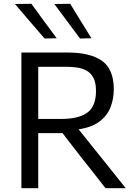

<svg xmlns="http://www.w3.org/2000/svg" viewBox="-20 -989 710 1009"><path d="M92.5 0V-713H333.5Q455.5 -713 516.8 -668.8Q578 -624.5 578 -520Q578 -468.5 560.2 -424.2Q542.5 -380 502 -349.8Q461.5 -319.5 393 -309.5L477 -204.5Q503.5 -171.5 533 -135Q562 -98 590.5 -63Q618.5 -27.5 640.5 0H534.5Q499 -45 466.5 -87Q433.5 -129 401.5 -169L308.5 -289.5H181V0ZM330.5 -638H181V-364H301Q394.5 -364 439.5 -397.5Q484.5 -431 484.5 -511Q484.5 -555.5 470.2 -581.2Q456 -607 432.8 -619Q409.5 -631 382.5 -634.5Q355.5 -638 330.5 -638ZM214.5 -786.5Q176 -831 137.2 -876Q98.5 -921 58.5 -968L145 -969Q177.5 -924 211 -878.5Q244.5 -833 278 -788ZM400.5 -786.5Q367.5 -831 334 -876Q300 -921 265.5 -968L349 -969Q376.5 -924 404.2 -879Q432 -834 460.5 -788Z"/></svg>

Font: Heraclito
Style: Regular
Weight: 400
Designer: Kostas Bartsokas (font) & Cristiano Sobral (main changes)
Foundry: Kostas Bartsokas (font) & Cristiano Sobral (main changes)
Version: Version 1.00;July 8, 2020;FontCreator 13.0.0.2655 64-bit